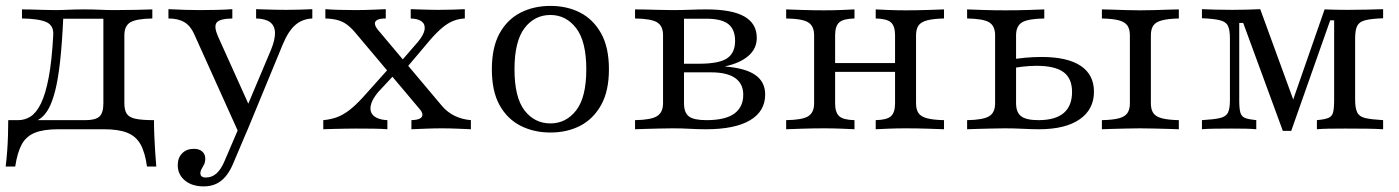

<svg xmlns="http://www.w3.org/2000/svg" viewBox="-22 -447 4837 664"><path d="M-2.4 129Q0.8 102.4 2.8 75.8Q4.8 49.2 5.6 22.6Q6.5 -4 6.5 -31.5H274.2Q308.1 -31.5 321.8 -44Q335.5 -56.5 335.5 -89.5V-385.5L337.9 -382.3H191.9L196.8 -385.5Q192.7 -296.8 185.9 -235.1Q179 -173.4 169 -133.9Q158.9 -94.4 146.4 -71.8Q133.9 -49.2 119 -38.3Q104 -27.4 87.1 -23.4L41.1 -31.5Q64.5 -31.5 84.3 -44.4Q104 -57.3 119.8 -89.5Q135.5 -121.8 146.4 -179Q157.3 -236.3 162.1 -325Q164.5 -358.9 138.3 -370.6Q112.1 -382.3 54 -383.1V-414.5Q66.9 -414.5 85.5 -414.1Q104 -413.7 125.8 -412.9Q147.6 -412.1 168.5 -412.1Q189.5 -412.1 214.1 -413.3Q238.7 -414.5 268.5 -414.5Q299.2 -414.5 323.8 -413.3Q348.4 -412.1 372.6 -412.1Q409.7 -412.1 447.6 -412.9Q485.5 -413.7 504.8 -414.5V-383.1Q450.8 -382.3 429.4 -370.2Q408.1 -358.1 408.1 -325V-89.5Q408.1 -66.9 416.1 -54Q424.2 -41.1 446.4 -36.3Q468.5 -31.5 510.5 -31.5Q510.5 -4 511.7 22.6Q512.9 49.2 514.5 75.8Q516.1 102.4 518.5 129H486.3Q479.8 80.6 464.1 52.4Q448.4 24.2 418.1 12.1Q387.9 0 337.9 0H179Q129 0 98.8 12.1Q68.5 24.2 53.2 52.4Q37.9 80.6 30.6 129Z M801.6 8.1 649.2 -329.8Q637.1 -357.3 615.7 -370.2Q594.4 -383.1 560.5 -383.1V-415.3Q591.9 -413.7 617.7 -412.9Q643.5 -412.1 670.2 -412.1Q703.2 -412.1 731.5 -412.9Q759.7 -413.7 781.5 -415.3V-383.1Q737.1 -382.3 727 -368.5Q716.9 -354.8 732.3 -320.2L843.5 -73.4L829 -70.2L915.3 -275Q929.8 -310.5 929 -334.3Q928.2 -358.1 912.1 -370.2Q896 -382.3 863.7 -383.1V-415.3Q885.5 -414.5 901.6 -414.1Q917.7 -413.7 933.1 -413.3Q948.4 -412.9 967.7 -412.9Q992.7 -412.9 1016.5 -413.7Q1040.3 -414.5 1058.1 -415.3V-383.1Q1023.4 -381.5 999.2 -360.5Q975 -339.5 955.6 -292.7L831.5 8.1ZM682.3 197.6Q641.9 197.6 617.3 177Q592.7 156.5 592.7 124.2Q592.7 98.4 608.1 83.1Q623.4 67.7 648.4 67.7Q666.9 67.7 677.4 77Q687.9 86.3 687.9 101.6Q687.9 112.9 683.9 121.4Q679.8 129.8 675.4 137.1Q671 144.4 671 152.4Q671 166.9 690.3 166.9Q710.5 166.9 726.2 153.2Q741.9 139.5 754 111.3L806.5 -11.3L832.3 5.6L784.7 117.7Q773.4 145.2 758.5 162.9Q743.5 180.6 725 189.1Q706.5 197.6 682.3 197.6Z M1400.8 0V-31.5Q1422.6 -32.3 1431 -37.5Q1439.5 -42.7 1438.7 -51.6Q1437.9 -60.5 1429 -70.2L1204.8 -336.3Q1189.5 -354 1175.4 -363.7Q1161.3 -373.4 1144.4 -377.8Q1127.4 -382.3 1103.2 -383.1V-415.3Q1121.8 -413.7 1151.2 -412.9Q1180.6 -412.1 1207.3 -412.1Q1223.4 -412.1 1239.5 -412.5Q1255.6 -412.9 1273.8 -413.7Q1291.9 -414.5 1312.1 -415.3V-383.1Q1291.1 -383.1 1282.3 -377.8Q1273.4 -372.6 1274.6 -364.1Q1275.8 -355.6 1283.9 -345.2L1506.5 -80.6Q1525.8 -58.1 1551.2 -46Q1576.6 -33.9 1606.5 -31.5V0Q1588.7 -0.8 1560.1 -2Q1531.5 -3.2 1504.8 -3.2Q1479 -3.2 1450.4 -2Q1421.8 -0.8 1400.8 0ZM1096 0V-31.5Q1122.6 -33.9 1144 -41.9Q1165.3 -50 1186.7 -66.5Q1208.1 -83.1 1233.9 -111.3L1330.6 -219.4L1352.4 -200L1285.5 -128.2Q1267.7 -106.5 1262.1 -89.1Q1256.5 -71.8 1261.3 -59.3Q1266.1 -46.8 1281 -39.5Q1296 -32.3 1317.7 -31.5V0Q1300 -1.6 1271.8 -2Q1243.5 -2.4 1208.9 -2.4Q1191.9 -2.4 1172.6 -2Q1153.2 -1.6 1133.9 -1.2Q1114.5 -0.8 1096 0ZM1378.2 -205.6 1356.5 -225 1424.2 -303.2Q1443.5 -326.6 1446.4 -344.4Q1449.2 -362.1 1437.1 -372.2Q1425 -382.3 1398.4 -383.1V-415.3Q1419.4 -414.5 1434.7 -414.1Q1450 -413.7 1464.1 -413.3Q1478.2 -412.9 1494.4 -412.9Q1521 -412.9 1544.4 -413.7Q1567.7 -414.5 1585.5 -415.3V-383.1Q1565.3 -382.3 1546.4 -375Q1527.4 -367.7 1508.5 -352Q1489.5 -336.3 1466.9 -310.5Z M1881.5 11.3Q1824.2 11.3 1778.2 -12.1Q1732.3 -35.5 1705.6 -83.5Q1679 -131.5 1679 -207.3Q1679 -283.1 1705.6 -331.5Q1732.3 -379.8 1778.2 -403.2Q1824.2 -426.6 1881.5 -426.6Q1939.5 -426.6 1984.7 -403.2Q2029.8 -379.8 2056.9 -331.5Q2083.9 -283.1 2083.9 -207.3Q2083.9 -132.3 2056.9 -83.9Q2029.8 -35.5 1984.7 -12.1Q1939.5 11.3 1881.5 11.3ZM1881.5 -20.2Q1935.5 -20.2 1970.6 -65.3Q2005.6 -110.5 2005.6 -207.3Q2005.6 -304 1970.6 -349.6Q1935.5 -395.2 1881.5 -395.2Q1826.6 -395.2 1791.9 -349.6Q1757.3 -304 1757.3 -207.3Q1757.3 -110.5 1791.9 -65.3Q1826.6 -20.2 1881.5 -20.2Z M2174.2 0V-31.5Q2229 -32.3 2250 -45.2Q2271 -58.1 2271 -89.5V-325Q2271 -357.3 2250.4 -369.8Q2229.8 -382.3 2174.2 -383.1V-414.5Q2186.3 -414.5 2208.1 -414.1Q2229.8 -413.7 2255.2 -412.9Q2280.6 -412.1 2304.8 -412.1Q2337.1 -412.1 2365.7 -413.3Q2394.4 -414.5 2420.2 -414.5Q2509.7 -414.5 2552.4 -389.9Q2595.2 -365.3 2595.2 -316.1Q2595.2 -279 2566.5 -254Q2537.9 -229 2486.3 -217.7V-216.9Q2556.5 -211.3 2590.3 -187.5Q2624.2 -163.7 2624.2 -120.2Q2624.2 -62.1 2571.8 -31Q2519.4 0 2419.4 0Q2391.9 0 2363.7 -1.6Q2335.5 -3.2 2304 -3.2Q2280.6 -3.2 2255.6 -2.4Q2230.6 -1.6 2208.9 -1.2Q2187.1 -0.8 2174.2 0ZM2421 -31.5Q2486.3 -31.5 2517.3 -54Q2548.4 -76.6 2548.4 -119.4Q2548.4 -157.3 2520.6 -177Q2492.7 -196.8 2437.1 -196.8H2316.1V-226.6H2395.2Q2464.5 -226.6 2492.3 -245.2Q2520.2 -263.7 2520.2 -305.6Q2520.2 -345.2 2496.8 -363.7Q2473.4 -382.3 2420.2 -382.3H2337.9L2343.5 -387.1V-89.5Q2343.5 -57.3 2360.5 -44.4Q2377.4 -31.5 2421 -31.5Z M3006.5 0V-31.5Q3045.2 -32.3 3059.3 -45.2Q3073.4 -58.1 3073.4 -89.5V-325Q3073.4 -356.5 3059.3 -369.4Q3045.2 -382.3 3006.5 -383.1V-414.5Q3021 -413.7 3050.4 -412.5Q3079.8 -411.3 3110.5 -411.3Q3146.8 -411.3 3185.5 -412.5Q3224.2 -413.7 3242.7 -414.5V-383.1Q3205.6 -382.3 3184.3 -376.6Q3162.9 -371 3154.4 -358.5Q3146 -346 3146 -325V-89.5Q3146 -68.5 3154.4 -56Q3162.9 -43.5 3184.3 -37.9Q3205.6 -32.3 3242.7 -31.5V0Q3224.2 -0.8 3185.5 -2Q3146.8 -3.2 3110.5 -3.2Q3079.8 -3.2 3050.4 -2Q3021 -0.8 3006.5 0ZM2696.8 0V-31.5Q2753.2 -32.3 2773.4 -45.2Q2793.5 -58.1 2793.5 -89.5V-325Q2793.5 -356.5 2773.4 -369.4Q2753.2 -382.3 2696.8 -383.1V-414.5Q2715.3 -413.7 2754 -412.5Q2792.7 -411.3 2828.2 -411.3Q2858.9 -411.3 2888.7 -412.5Q2918.5 -413.7 2933.1 -414.5V-383.1Q2894.4 -382.3 2880.2 -369.4Q2866.1 -356.5 2866.1 -325V-89.5Q2866.1 -58.1 2880.2 -45.2Q2894.4 -32.3 2933.1 -31.5V0Q2918.5 -0.8 2888.7 -2Q2858.9 -3.2 2828.2 -3.2Q2792.7 -3.2 2754 -2Q2715.3 -0.8 2696.8 0ZM2840.3 -198.4V-229H3099.2V-198.4Z M3788.7 0V-31.5Q3826.6 -32.3 3847.6 -37.9Q3868.5 -43.5 3877 -56Q3885.5 -68.5 3885.5 -89.5V-325Q3885.5 -346 3877 -358.5Q3868.5 -371 3847.6 -376.6Q3826.6 -382.3 3788.7 -383.1V-414.5Q3801.6 -414.5 3823.4 -413.7Q3845.2 -412.9 3871.4 -412.1Q3897.6 -411.3 3921.8 -411.3Q3946 -411.3 3972.2 -412.1Q3998.4 -412.9 4020.6 -413.7Q4042.7 -414.5 4054.8 -414.5V-383.1Q4017.7 -382.3 3996.4 -376.6Q3975 -371 3966.5 -358.5Q3958.1 -346 3958.1 -325V-89.5Q3958.1 -68.5 3966.5 -56Q3975 -43.5 3996.4 -37.9Q4017.7 -32.3 4054.8 -31.5V0Q4041.9 -0.8 4019.8 -1.2Q3997.6 -1.6 3971.8 -2.4Q3946 -3.2 3921 -3.2Q3896.8 -3.2 3871 -2.4Q3845.2 -1.6 3823.4 -1.2Q3801.6 -0.8 3788.7 0ZM3322.6 0V-31.5Q3377.4 -32.3 3398.4 -44.8Q3419.4 -57.3 3419.4 -89.5V-325Q3419.4 -357.3 3398.8 -369.8Q3378.2 -382.3 3322.6 -383.1V-414.5Q3341.1 -413.7 3378.2 -412.5Q3415.3 -411.3 3456.5 -411.3Q3495.2 -411.3 3533.5 -412.5Q3571.8 -413.7 3589.5 -414.5V-383.1Q3533.9 -382.3 3512.9 -369.8Q3491.9 -357.3 3491.9 -325V-90.3Q3491.9 -58.1 3509.7 -44.8Q3527.4 -31.5 3569.4 -31.5Q3627.4 -31.5 3656.5 -56Q3685.5 -80.6 3685.5 -129Q3685.5 -175.8 3656 -197.6Q3626.6 -219.4 3562.1 -219.4Q3539.5 -219.4 3514.5 -216.5Q3489.5 -213.7 3463.7 -208.1V-238.7Q3491.1 -244.4 3521.4 -247.2Q3551.6 -250 3579.8 -250Q3669.4 -250 3715.3 -219.4Q3761.3 -188.7 3761.3 -129.8Q3761.3 -68.5 3711.7 -34.3Q3662.1 0 3571 0Q3547.6 0 3516.1 -1.6Q3484.7 -3.2 3452.4 -3.2Q3429.8 -3.2 3404.4 -2.4Q3379 -1.6 3357.3 -1.2Q3335.5 -0.8 3322.6 0Z M4414.5 5.6 4277.4 -367.7H4263.7V-100Q4263.7 -71 4267.7 -57.3Q4271.8 -43.5 4284.7 -38.7Q4297.6 -33.9 4322.6 -31.5V0Q4306.5 -1.6 4284.7 -2Q4262.9 -2.4 4237.9 -2.4Q4208.1 -2.4 4179.8 -2Q4151.6 -1.6 4134.7 0V-31.5Q4175.8 -33.9 4196.8 -38.7Q4217.7 -43.5 4224.6 -57.3Q4231.5 -71 4231.5 -100V-314.5Q4231.5 -343.5 4224.6 -357.7Q4217.7 -371.8 4196.8 -377Q4175.8 -382.3 4134.7 -383.9V-415.3Q4151.6 -414.5 4179.8 -413.7Q4208.1 -412.9 4240.3 -412.9Q4268.5 -412.9 4292.7 -413.7Q4316.9 -414.5 4336.3 -415.3L4459.7 -77.4L4439.5 -71.8L4558.9 -414.5Q4580.6 -413.7 4600 -413.3Q4619.4 -412.9 4637.9 -412.9Q4673.4 -412.9 4705.2 -413.7Q4737.1 -414.5 4761.3 -415.3V-383.9Q4720.2 -382.3 4699.6 -377Q4679 -371.8 4671.8 -357.7Q4664.5 -343.5 4664.5 -314.5V-101.6Q4664.5 -72.6 4671.8 -58.1Q4679 -43.5 4699.6 -38.7Q4720.2 -33.9 4761.3 -31.5V0Q4737.1 -1.6 4702.8 -2Q4668.5 -2.4 4629.8 -2.4Q4598.4 -2.4 4573.4 -2Q4548.4 -1.6 4532.3 0V-31.5Q4558.9 -33.9 4571.8 -39.1Q4584.7 -44.4 4588.3 -58.5Q4591.9 -72.6 4591.9 -101.6V-376.6H4578.2L4443.5 5.6Z"/></svg>

Font: Playfair 12pt Light
Style: Regular
Weight: 300
Designer: Claus Eggers Sørensen
Foundry: Claus Eggers Sørensen
Version: Version 2.000;gftools[0.9.28]